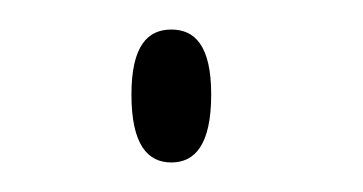

<svg xmlns="http://www.w3.org/2000/svg" viewBox="-20 -105 246 130"><path d="M96 5C112 5 123 -7 123 -41C123 -74 112 -85 96 -85C80 -85 69 -74 69 -41C69 -7 80 5 96 5Z"/></svg>

Font: Noto Serif Display ExtraLight
Style: Regular
Weight: 200
Designer: Monotype Design Team
Foundry: Monotype Imaging Inc.
Version: Version 2.009